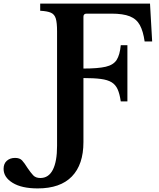

<svg xmlns="http://www.w3.org/2000/svg" viewBox="-188 -790 887 1070"><path d="M22 260Q-67 260 -117.5 229Q-168 198 -168 151Q-168 122 -150 106Q-132 90 -104 90Q-78 90 -65 104Q-52 118 -34 147Q-17 172 -3 187Q11 202 37 202Q83 202 106.5 156Q130 110 130 23V-616Q130 -663 123 -686.5Q116 -710 96 -719Q76 -728 36 -730V-770H648L660 -559H618Q610 -616 591.5 -650Q573 -684 535.5 -699Q498 -714 433 -714H295Q277 -714 277 -697V-408Q358 -408 401 -418Q444 -428 462 -456Q480 -484 485 -538H522V-225H485Q479 -267 467.5 -292.5Q456 -318 434 -331.5Q412 -345 374 -350Q336 -355 277 -355V2Q277 127 212.5 193.5Q148 260 22 260Z"/></svg>

Font: Libre Baskerville
Style: Bold
Weight: 700
Designer: Pablo Impallari, Rodrigo Fuenzalida
Foundry: Pablo Impallari, Rodrigo Fuenzalida
Version: Version 1.051; ttfautohint (v1.8.4.7-5d5b)